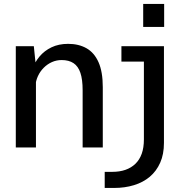

<svg xmlns="http://www.w3.org/2000/svg" viewBox="-20 -728 890 948"><path d="M58 0V-500H147L157.5 -397.5V0ZM388 0V-282.5Q388 -335.5 377 -368.2Q366 -401 343 -416.2Q320 -431.5 284.5 -431.5Q259 -431.5 236.5 -421.5Q214 -411.5 196 -393.5Q178 -375.5 167.2 -352Q156.5 -328.5 154.5 -302L126.5 -311Q126.5 -348.5 138.8 -384.2Q151 -420 175 -448.8Q199 -477.5 234.5 -494.5Q270 -511.5 316.5 -511.5Q368.5 -511.5 407 -489.8Q445.5 -468 466.5 -420.8Q487.5 -373.5 487.5 -297.5V0ZM497 200V120.5H534.5Q571 120.5 599.5 110.5Q628 100.5 648.5 80.8Q669 61 679.8 31Q690.5 1 690.5 -39.5V-424H579.5V-500H789.5V-22.5Q789.5 33.5 771 75.2Q752.5 117 719.5 144.8Q686.5 172.5 641.5 186.2Q596.5 200 543.5 200ZM687 -708.5H790.5V-595H687Z"/></svg>

Font: Trispace Thin
Style: Regular
Weight: 400
Version: Version 1.210